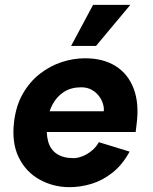

<svg xmlns="http://www.w3.org/2000/svg" viewBox="-20 -761 631 794"><path d="M268 13Q201 13 144.5 -18Q88 -49 58 -109Q28 -169 38 -256Q46 -324 74.5 -373.5Q103 -423 144.5 -455.5Q186 -488 234.5 -504Q283 -520 332 -520Q407 -520 458.5 -487.5Q510 -455 533 -394Q556 -333 545 -248L541 -215H138L148 -301H409Q411 -314 406 -331Q401 -348 389.5 -363.5Q378 -379 359.5 -389.5Q341 -400 316 -400Q274 -400 244.5 -381Q215 -362 197.5 -329.5Q180 -297 175 -256Q170 -210 179 -176.5Q188 -143 214.5 -125Q241 -107 285 -107Q300 -107 320 -114.5Q340 -122 358.5 -137Q377 -152 389 -173L516 -134Q486 -79 444.5 -46.5Q403 -14 357.5 -0.5Q312 13 268 13ZM377 -571H274L365 -741H519Z"/></svg>

Font: Inclusive Sans
Style: Italic
Weight: 400
Italic angle: -7°
Designer: Olivia King
Foundry: Olivia King
Version: Version 2.004